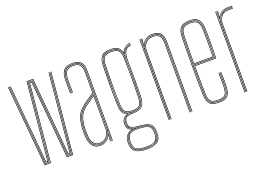

<svg xmlns="http://www.w3.org/2000/svg" viewBox="-101 -903 1928 1342"><g transform="rotate(-20 863.0 -232.5)"><path d="M85 0 30 -600H34L88.8 -4H127.2L151 -256.5L181.2 -579H200.8L230.5 -255.8L253.8 -4H292.2L348 -600H352L296 0H250L226.5 -253.8L197 -575H185L154.8 -253.8L131 0ZM92.2 -8 69.5 -256.8 38 -600H42L73.2 -259.5L96 -12H120L143.5 -260.8L174 -587H208L238 -260.2L261 -12H285L308 -256L340 -600H344L311.8 -253.2L288.8 -8H257.2L234.2 -258L204.2 -583H177.8L147.2 -258.5L123.8 -8ZM99.5 -16 77 -261.8 46 -600H50L80.8 -264L103.2 -20H112.8L135.8 -265L166.8 -595H215.2L245.8 -264.8L268.2 -20H277.8L300.5 -261.5L332 -600H336L304.2 -259.2L281.5 -16H264.5L241.8 -262.5L211.5 -591H170.5L139.5 -263L116.5 -16Z M587.5 0V-514Q587.5 -560.8 569.6 -580.9Q551.8 -601 510.5 -601Q466.5 -601 447.8 -580.2Q429 -559.5 427.5 -514Q426.8 -490.8 427.2 -463.8Q427.8 -436.8 428.5 -410H424.5Q423.8 -436.8 423.2 -464.5Q422.8 -492.2 423.5 -514Q425 -562.8 445.1 -583.9Q465.2 -605 510.5 -605Q539.5 -605 557.2 -595.8Q575 -586.5 583.2 -566.5Q591.5 -546.5 591.5 -514V0ZM497.5 -7Q527 -7 545 -21Q563 -35 571.2 -54.8Q579.5 -74.5 579.5 -91.2V-350.8Q562.2 -340.8 538.8 -325.2Q515.2 -309.8 496.8 -295.2Q459.2 -266.2 445.9 -230.5Q432.5 -194.8 430.5 -144.8Q430 -129.5 430.2 -121.5Q430.5 -113.5 431.5 -90.5Q433.5 -50.2 450.8 -28.6Q468 -7 497.5 -7ZM497.5 -11Q470.2 -11 453.9 -31.1Q437.5 -51.2 435.5 -90.8Q434.5 -109.5 434.2 -120Q434 -130.5 434.5 -144.8Q436.5 -198.2 450.9 -232.1Q465.2 -266 499.8 -292.5Q515.8 -305 536.5 -319Q557.2 -333 575.5 -343.8V-91.2Q575.5 -74.5 568 -55.8Q560.5 -37 543.4 -24Q526.2 -11 497.5 -11ZM497.5 -15Q524.2 -15 540.5 -27.1Q556.8 -39.2 564.1 -57Q571.5 -74.8 571.5 -91.2V-336.8Q557 -327.8 538.1 -315.1Q519.2 -302.5 501.8 -289Q467 -262 453.8 -228.6Q440.5 -195.2 438.5 -144.5Q438 -129.8 438.2 -122Q438.5 -114.2 439.5 -90.8Q441.5 -54.5 456.5 -34.8Q471.5 -15 497.5 -15ZM497.5 5Q461.2 5 441.5 -20.2Q421.8 -45.5 419.5 -90Q418.5 -108.5 418.2 -120.2Q418 -132 418.5 -145Q420.2 -192 433.4 -231.8Q446.5 -271.5 489.5 -304.8Q501 -313.5 514.5 -323Q528 -332.5 542.5 -342Q557 -351.5 571.5 -360V-514Q571.5 -552 557.4 -568.5Q543.2 -585 510.5 -585Q475.5 -585 460.1 -568.2Q444.8 -551.5 443.5 -513.5Q442.8 -490.8 443.2 -465.6Q443.8 -440.5 444.5 -410H440.5Q439.8 -438 439.2 -465.1Q438.8 -492.2 439.5 -513.5Q440.8 -552.2 456.4 -570.6Q472 -589 510.5 -589Q545.5 -589 560.5 -571.6Q575.5 -554.2 575.5 -514V-357.8Q553.5 -344.8 531.9 -330.2Q510.2 -315.8 491.5 -301.2Q450.8 -269.5 437.5 -231.1Q424.2 -192.8 422.5 -145Q422 -129.8 422.2 -121.5Q422.5 -113.2 423.5 -90.2Q425.8 -46.2 445 -22.6Q464.2 1 497.5 1Q525.8 1 547.5 -14.6Q569.2 -30.2 578.2 -57.5H579.2L576 -6V0H571.8V-4.8L576.2 -44.5H575.2Q565.8 -21.8 543.9 -8.4Q522 5 497.5 5ZM579.8 0V-10L581.2 -72.2H580.2Q575.8 -45.8 553.4 -24.4Q531 -3 497.5 -3Q465.8 -3 447.8 -25.6Q429.8 -48.2 427.5 -90.5Q426.5 -109 426.2 -120Q426 -131 426.5 -144.8Q428.2 -191.8 440.9 -229.2Q453.5 -266.8 494.5 -298.5Q507.8 -308.8 522.9 -319Q538 -329.2 552.8 -338.6Q567.5 -348 579.5 -355V-514Q579.5 -556.5 563.5 -574.8Q547.5 -593 510.5 -593Q471.8 -593 454.2 -574.6Q436.8 -556.2 435.5 -513.8Q434.8 -490.5 435.2 -463.8Q435.8 -437 436.5 -410H432.5Q431.8 -437.5 431.2 -464.9Q430.8 -492.2 431.5 -513.8Q432.8 -557.8 450.9 -577.4Q469 -597 510.5 -597Q549.5 -597 566.5 -577.8Q583.5 -558.5 583.5 -514V0Z M793.2 140Q746 140 716.9 124Q687.8 108 685.2 60Q685 56.2 685 53.4Q685 50.5 685.2 46Q686.5 15.8 702.6 -3.4Q718.8 -22.5 741.5 -25.8V-26.8Q717.8 -36.2 712 -50.6Q706.2 -65 706.2 -76Q706.2 -78.2 706.2 -80Q706.2 -81.8 706.2 -84Q706.2 -100.5 716.6 -116Q727 -131.5 746 -138V-140Q726.2 -148.5 716.2 -166.9Q706.2 -185.2 705.2 -220Q704 -267.8 703.5 -302.4Q703 -337 703 -367.5Q703 -398 703.6 -432.4Q704.2 -466.8 705.2 -514Q706.2 -558.8 724.1 -581.9Q742 -605 793.2 -605Q829.5 -605 847.4 -592.9Q865.2 -580.8 872.2 -553H873.2Q877.8 -566 887.8 -576.6Q897.8 -587.2 910.8 -593.6Q923.8 -600 937.2 -600V-596Q910 -595 892.9 -577.4Q875.8 -559.8 872.8 -540.8H871.8Q866.5 -573.2 848.9 -587.1Q831.2 -601 793.2 -601Q749 -601 729.6 -581.6Q710.2 -562.2 709.2 -514Q708 -451 707.4 -405.4Q706.8 -359.8 707.2 -317.1Q707.8 -274.5 709.2 -220Q710.2 -185.5 721.4 -165.4Q732.5 -145.2 758.2 -140.2V-138.2Q734.8 -133.5 722.5 -117.6Q710.2 -101.8 710.2 -84Q710.2 -81.8 710.2 -80Q710.2 -78.2 710.2 -76Q710.2 -62.2 719.1 -46.9Q728 -31.5 756 -26.5V-25.5Q728.8 -23.8 709.8 -6Q690.8 11.8 689.2 46Q689 50.5 689 53.4Q689 56.2 689.2 60.2Q691.5 107 719.9 121.6Q748.2 136.2 793.2 136.2Q838.2 136.2 867.8 121.6Q897.2 107 897.2 60.2Q897.2 55.2 897.2 52.6Q897.2 50 897.2 46Q897.2 -1.8 868.8 -14.6Q840.2 -27.5 793.2 -30Q767 -31.5 751.4 -37.1Q735.8 -42.8 729 -52.5Q722.2 -62.2 722.2 -76Q722.2 -78.2 722.2 -80Q722.2 -81.8 722.2 -84Q722.2 -107.2 736.4 -120.6Q750.5 -134 793.2 -134Q838 -134 856.9 -153.5Q875.8 -173 877.2 -220Q878.8 -266.8 879 -306.9Q879.2 -347 879 -393.1Q878.8 -439.2 877.8 -504Q877.5 -539.2 892.5 -561.6Q907.5 -584 937.2 -584V-580Q908.8 -580 895.1 -557.8Q881.5 -535.5 881.8 -491.8Q882.2 -444 882.8 -403.5Q883.2 -363 883.1 -319.8Q883 -276.5 881.2 -220Q879.8 -172 860 -151.2Q840.2 -130.5 793.2 -130Q763.5 -129.8 749.1 -124Q734.8 -118.2 730.5 -108Q726.2 -97.8 726.2 -84Q726.2 -81.8 726.2 -80Q726.2 -78.2 726.2 -76Q726.2 -62.2 733.1 -53.5Q740 -44.8 754.8 -40.1Q769.5 -35.5 793.2 -34Q842.8 -31 872 -17Q901.2 -3 901.2 46Q901.2 49.5 901.2 52.6Q901.2 55.8 901.2 60Q901.2 108 870.9 124Q840.5 140 793.2 140ZM793.2 128.5Q820.2 128.5 842.1 123.6Q864 118.8 876.8 104.1Q889.5 89.5 889.5 60.5Q889.5 56 889.5 53.1Q889.5 50.2 889.5 46Q889.5 15.8 877 1.9Q864.5 -12 843 -16.4Q821.5 -20.8 794.5 -22.5Q748 -25.5 723.5 -9.5Q699 6.5 697.2 46Q697 50.5 697 53.5Q697 56.5 697.2 60.8Q699.2 104.5 726.1 116.5Q753 128.5 793.2 128.5ZM793.2 124.8Q755 124.8 729.1 114Q703.2 103.2 701.2 60.8Q701 56.5 701 53.5Q701 50.5 701.2 46Q703.2 1.5 729.9 -10Q756.5 -21.5 793.2 -19Q819.5 -17.5 840.2 -13.8Q861 -10 873.1 3.1Q885.2 16.2 885.2 46Q885.2 50.8 885.2 53.1Q885.2 55.5 885.2 60.8Q885.2 103.2 858.4 114Q831.5 124.8 793.2 124.8ZM793.2 121Q817.2 121 837.1 117.5Q857 114 869 101.2Q881 88.5 881.2 61Q881.2 55.5 881.2 53.1Q881.2 50.8 881.2 46Q881.2 17.8 869.8 5.5Q858.2 -6.8 838.4 -10.4Q818.5 -14 793.2 -15.5Q756.8 -17.8 732 -7.4Q707.2 3 705.2 46Q705 50.5 705 53.5Q705 56.5 705.2 61Q707 102.2 732.1 111.6Q757.2 121 793.2 121ZM793.2 132.5Q750.5 132.5 722.9 119.1Q695.2 105.8 693.2 60.5Q693 56.2 693 53.4Q693 50.5 693.2 46Q694.8 11.5 713.9 -5.9Q733 -23.2 766.8 -25V-26Q734.2 -31.8 724.2 -46.2Q714.2 -60.8 714.2 -76Q714.2 -78.2 714.2 -80Q714.2 -81.8 714.2 -84Q714.2 -103.2 727.4 -119.1Q740.5 -135 771.5 -139V-140Q739.5 -144.2 727 -163.4Q714.5 -182.5 713.2 -220Q711.8 -272.2 711.2 -315.6Q710.8 -359 711.2 -405.6Q711.8 -452.2 713.2 -514Q714.5 -559.5 732 -578.2Q749.5 -597 793.2 -597Q833 -597 850.4 -581Q867.8 -565 871.5 -526.8H872.5Q874.2 -545.8 883.2 -560.2Q892.2 -574.8 906.4 -583.1Q920.5 -591.5 937.2 -592V-588Q906.8 -587.2 889.6 -563.1Q872.5 -539 873.2 -501Q874.5 -442 875.1 -399.9Q875.8 -357.8 875.4 -316.8Q875 -275.8 873.2 -220Q872 -174.8 853.5 -156.2Q835 -137.8 793.2 -137.8Q762.8 -137.8 746.5 -129.8Q730.2 -121.8 724.2 -109.5Q718.2 -97.2 718.2 -84Q718.2 -81.8 718.2 -80Q718.2 -78.2 718.2 -76Q718.2 -57.8 733.4 -43.1Q748.5 -28.5 793.2 -26.2Q823 -24.8 845.6 -19.6Q868.2 -14.5 880.9 0.2Q893.5 15 893.5 46Q893.5 50 893.5 52.9Q893.5 55.8 893.5 60.5Q893.5 105.8 864.8 119.1Q836 132.5 793.2 132.5ZM793.2 -142Q834 -142 850.9 -159.1Q867.8 -176.2 869.2 -220Q870.8 -267.2 871.2 -313.5Q871.8 -359.8 871.2 -409Q870.8 -458.2 869.2 -514Q868.2 -558.8 849.8 -575.9Q831.2 -593 793.2 -593Q753.2 -593 735.9 -576.2Q718.5 -559.5 717.2 -514Q715.2 -431.8 715 -363.2Q714.8 -294.8 717.2 -220Q718.8 -176.2 735.6 -159.1Q752.5 -142 793.2 -142ZM793.2 -146Q755.2 -146 739 -161.6Q722.8 -177.2 721.2 -220Q719.2 -288 719.1 -361.4Q719 -434.8 721.2 -514Q722.5 -557.2 738.5 -573.1Q754.5 -589 793.2 -589Q832.2 -589 848.1 -573.1Q864 -557.2 865.2 -514Q866.8 -461.5 867.2 -411.9Q867.8 -362.2 867.2 -314.6Q866.8 -267 865.2 -220Q863.8 -177.2 847.5 -161.6Q831.2 -146 793.2 -146ZM793.2 -150Q829.2 -150 844.5 -164.4Q859.8 -178.8 861.2 -220Q862.8 -261 863.2 -310.5Q863.8 -360 863.4 -412.4Q863 -464.8 861.2 -514Q860 -557.5 844.1 -571.2Q828.2 -585 793.2 -585Q758.5 -585 742.5 -571.2Q726.5 -557.5 725.2 -514Q723 -439.8 723 -364Q723 -288.2 725.2 -220Q726.8 -178.8 742 -164.4Q757.2 -150 793.2 -150Z M1179.5 0V-514Q1179.5 -535 1175.9 -551.2Q1172.2 -567.5 1163.5 -578.5Q1154.8 -589.5 1139.9 -595.2Q1125 -601 1102.5 -601Q1074.5 -601 1052.9 -585.6Q1031.2 -570.2 1022.2 -542.5H1020.2L1024 -600H1028.2V-596.2L1024 -555.5H1025Q1033.8 -577.8 1055.6 -591.4Q1077.5 -605 1102.5 -605Q1121.5 -605 1135.2 -601.1Q1149 -597.2 1158.4 -589.8Q1167.8 -582.2 1173.2 -571.2Q1178.8 -560.2 1181.1 -545.9Q1183.5 -531.5 1183.5 -514V0ZM1008.2 0V-600H1012.2V0ZM1024.8 0V-508.8Q1024.8 -525.8 1032.2 -544.4Q1039.8 -563 1056.8 -576Q1073.8 -589 1102.5 -589Q1121.5 -589 1134.1 -584.1Q1146.8 -579.2 1154 -569.6Q1161.2 -560 1164.4 -546Q1167.5 -532 1167.5 -514V0H1163.5V-514Q1163.5 -537 1158.1 -552.8Q1152.8 -568.5 1139.5 -576.8Q1126.2 -585 1102.5 -585Q1075.8 -585 1059.5 -572.9Q1043.2 -560.8 1036 -543.1Q1028.8 -525.5 1028.8 -508.8V0ZM1016.2 0V-600H1020.2L1018.2 -527.8H1020.2Q1026 -556.5 1047.6 -576.8Q1069.2 -597 1102.5 -597Q1146.5 -597 1161 -574.6Q1175.5 -552.2 1175.5 -514V0H1171.5V-514Q1171.5 -552 1157.2 -572.5Q1143 -593 1102.5 -593Q1073 -593 1055 -579Q1037 -565 1028.9 -545.4Q1020.8 -525.8 1020.8 -508.8V0Z M1381.8 5Q1330.2 5 1311.5 -17.4Q1292.8 -39.8 1291.8 -85Q1290.5 -151 1289.9 -205.6Q1289.2 -260.2 1289.4 -309.5Q1289.5 -358.8 1290.1 -408.4Q1290.8 -458 1291.8 -514Q1292.8 -559.5 1312 -582.2Q1331.2 -605 1381.8 -605Q1425.8 -605 1445.8 -584Q1465.8 -563 1467.5 -515.8Q1468.2 -498.5 1468.6 -475.2Q1469 -452 1469.1 -423.6Q1469.2 -395.2 1468.6 -362.1Q1468 -329 1466.8 -292H1309.5Q1309.5 -249.2 1309.8 -216.1Q1310 -183 1310.6 -152Q1311.2 -121 1311.8 -85.2Q1312.5 -45.8 1326.9 -30.4Q1341.2 -15 1381.8 -15Q1418.5 -15 1432.2 -28.9Q1446 -42.8 1447.8 -85.8Q1448.5 -103.2 1448.4 -131Q1448.2 -158.8 1446.8 -191H1450.8Q1452.2 -160 1452.4 -131.6Q1452.5 -103.2 1451.8 -85.8Q1450 -40.8 1434.8 -25.9Q1419.5 -11 1381.8 -11Q1339.5 -11 1324 -27.4Q1308.5 -43.8 1307.8 -85.2Q1307.2 -117.8 1306.6 -149.5Q1306 -181.2 1305.8 -216.9Q1305.5 -252.5 1305.5 -296H1463Q1464.2 -336 1464.8 -369.4Q1465.2 -402.8 1465.2 -429.9Q1465.2 -457 1464.8 -478.4Q1464.2 -499.8 1463.5 -515.8Q1461.8 -565.5 1440.8 -583.2Q1419.8 -601 1381.8 -601Q1333 -601 1314.9 -579.5Q1296.8 -558 1295.8 -514Q1294.8 -458.8 1294.1 -407.4Q1293.5 -356 1293.5 -304.9Q1293.5 -253.8 1294 -199.8Q1294.5 -145.8 1295.8 -85Q1296.8 -40 1315 -19.5Q1333.2 1 1381.8 1Q1424.5 1 1443 -17.1Q1461.5 -35.2 1463.8 -85.2Q1464.2 -96.5 1464.4 -113.2Q1464.5 -130 1464.1 -150.1Q1463.8 -170.2 1462.8 -191H1466.8Q1468 -162.2 1468.4 -133.9Q1468.8 -105.5 1467.8 -85Q1465.5 -34.8 1446.5 -14.9Q1427.5 5 1381.8 5ZM1381.8 -3Q1334.8 -3 1317.8 -22.2Q1300.8 -41.5 1299.8 -85Q1298.8 -144.8 1298.1 -198.5Q1297.5 -252.2 1297.5 -303.4Q1297.5 -354.5 1298.1 -406.4Q1298.8 -458.2 1299.8 -514Q1300.8 -557.8 1318.2 -577.4Q1335.8 -597 1381.8 -597Q1422.8 -597 1440.4 -578.1Q1458 -559.2 1459.8 -512.8Q1460.2 -499.8 1460.8 -469.6Q1461.2 -439.5 1461.1 -396.1Q1461 -352.8 1459 -300H1301.5Q1301.5 -233.5 1302.1 -184Q1302.8 -134.5 1303.8 -85.2Q1304.5 -41.5 1321.6 -24.2Q1338.8 -7 1381.8 -7Q1422 -7 1437.9 -23.2Q1453.8 -39.5 1455.8 -85.5Q1456.5 -102.8 1456.4 -130.9Q1456.2 -159 1454.8 -191H1458.8Q1460 -165.8 1460.4 -136.2Q1460.8 -106.8 1459.8 -85.5Q1457.8 -37.2 1440.6 -20.1Q1423.5 -3 1381.8 -3ZM1301.5 -304H1455.2Q1457 -350.5 1457.2 -392.8Q1457.5 -435 1457 -466.6Q1456.5 -498.2 1455.8 -512.8Q1454 -558.2 1437.2 -575.6Q1420.5 -593 1381.8 -593Q1338 -593 1321.2 -574.6Q1304.5 -556.2 1303.8 -513.8Q1302.8 -465.5 1302.1 -417.1Q1301.5 -368.8 1301.5 -304ZM1305.5 -308Q1305.5 -350.5 1305.8 -383.1Q1306 -415.8 1306.6 -446.4Q1307.2 -477 1307.8 -513.8Q1308.5 -555 1324.4 -572Q1340.2 -589 1381.8 -589Q1416.8 -589 1433.4 -573.5Q1450 -558 1451.8 -513Q1452.2 -500 1452.8 -470.9Q1453.2 -441.8 1453.1 -400.1Q1453 -358.5 1451.2 -308ZM1309.5 -312H1447.5Q1449 -357.8 1449.1 -398.5Q1449.2 -439.2 1448.8 -469.2Q1448.2 -499.2 1447.8 -513Q1446 -555.5 1430.9 -570.2Q1415.8 -585 1381.8 -585Q1341.5 -585 1327 -568.9Q1312.5 -552.8 1311.8 -513.8Q1311.2 -478.5 1310.6 -448.2Q1310 -418 1309.8 -385.9Q1309.5 -353.8 1309.5 -312Z M1580 0V-600H1584V-590L1582 -527.8H1584Q1590.5 -556.8 1611.8 -574.4Q1633 -592 1666.2 -592Q1674 -592 1681.6 -592Q1689.2 -592 1697 -592V-588Q1689.2 -588 1681.6 -588Q1674 -588 1666.2 -588Q1636.8 -588 1618.8 -575.2Q1600.8 -562.5 1592.6 -544.1Q1584.5 -525.8 1584.5 -508.8V0ZM1572 0V-600H1576V0ZM1588.5 0V-508.8Q1588.5 -534.2 1605.9 -559.1Q1623.2 -584 1666.2 -584Q1674 -584 1681.6 -584Q1689.2 -584 1697 -584V-580Q1689.2 -580 1681.6 -580Q1674 -580 1666.2 -580Q1626.2 -580 1609.4 -556.9Q1592.5 -533.8 1592.5 -508.8V0ZM1584 -542.5 1587.8 -594V-600H1592V-595.2L1587.8 -555.5H1588.8Q1598.2 -577.8 1619.8 -588.9Q1641.2 -600 1666.2 -600Q1674 -600 1681.6 -600Q1689.2 -600 1697 -600V-596Q1689.2 -596 1681.6 -596Q1674 -596 1666.2 -596Q1638.2 -596 1616.6 -583.1Q1595 -570.2 1586 -542.5Z"/></g></svg>

Font: Big Shoulders Inline Display Thin Thin
Style: Regular
Weight: 250
Version: Version 2.002